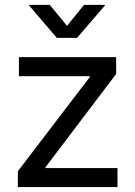

<svg xmlns="http://www.w3.org/2000/svg" viewBox="-20 -762 551 782"><path d="M52.7 0V-64.5L345.7 -448.2V-451.7H57.1V-529.3H453.1V-460.9L165.5 -81.1V-77.6H458.5V0ZM182.6 -742.2 252.9 -656.7 322.3 -742.2H407.7V-740.2L293.9 -607.9H211.4L98.1 -740.2V-742.2Z"/></svg>

Font: Inter 24pt
Style: Regular
Weight: 400
Designer: Rasmus Andersson
Foundry: rsms
Version: Version 4.001;git-66647c0bb